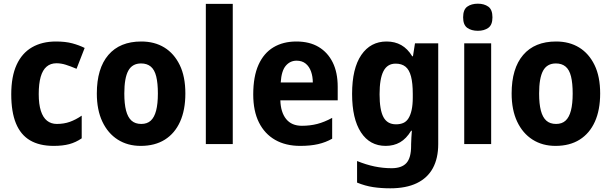

<svg xmlns="http://www.w3.org/2000/svg" viewBox="-20 -781 3314 1041"><path d="M271 10Q194 10 143 -20Q92 -50 66.5 -112Q41 -174 41 -270Q41 -366 70 -429.5Q99 -493 153.5 -524.5Q208 -556 283 -556Q335 -556 372 -546Q409 -536 439 -521L395 -408Q362 -422 336.5 -430Q311 -438 286 -438Q254 -438 232.5 -419.5Q211 -401 200.5 -364Q190 -327 190 -271Q190 -216 201.5 -180Q213 -144 235 -126.5Q257 -109 288 -109Q327 -109 359 -120.5Q391 -132 423 -154V-31Q391 -9 355.5 0.5Q320 10 271 10Z M985 -274Q985 -185 956.5 -121.5Q928 -58 874 -24Q820 10 743 10Q672 10 618.5 -24Q565 -58 535 -121.5Q505 -185 505 -274Q505 -410 567.5 -483Q630 -556 746 -556Q818 -556 871 -523.5Q924 -491 954.5 -428.5Q985 -366 985 -274ZM654 -274Q654 -218 663.5 -181.5Q673 -145 693 -127Q713 -109 746 -109Q778 -109 797.5 -127Q817 -145 826.5 -181.5Q836 -218 836 -274Q836 -330 827 -366.5Q818 -403 797.5 -420Q777 -437 745 -437Q697 -437 675.5 -397.5Q654 -358 654 -274Z M1242 0H1096V-760H1242Z M1587 -556Q1658 -556 1707.5 -526.5Q1757 -497 1784 -442.5Q1811 -388 1811 -310V-237H1500Q1502 -172 1531.5 -135.5Q1561 -99 1617 -99Q1661 -99 1700 -109Q1739 -119 1781 -142V-29Q1746 -9 1704.5 0.5Q1663 10 1608 10Q1529 10 1472 -22.5Q1415 -55 1384 -117Q1353 -179 1353 -269Q1353 -366 1381.5 -429.5Q1410 -493 1462.5 -524.5Q1515 -556 1587 -556ZM1588 -452Q1553 -452 1529.5 -424.5Q1506 -397 1502 -334H1676Q1676 -366 1666.5 -393Q1657 -420 1637.5 -436Q1618 -452 1588 -452Z M2076 -556Q2121 -556 2155.5 -536.5Q2190 -517 2215 -476H2219L2230 -546H2356V0Q2356 77 2327 130.5Q2298 184 2240 212Q2182 240 2096 240Q2046 240 2003 233.5Q1960 227 1916 209V92Q1965 112 2011 121.5Q2057 131 2103 131Q2158 131 2183.5 103Q2209 75 2209 10V1Q2209 -18 2210.5 -35.5Q2212 -53 2213 -72H2209Q2183 -29 2149 -9.5Q2115 10 2071 10Q1985 10 1937 -63.5Q1889 -137 1889 -272Q1889 -410 1939 -483Q1989 -556 2076 -556ZM2125 -436Q2080 -436 2059 -395Q2038 -354 2038 -270Q2038 -185 2059 -146Q2080 -107 2127 -107Q2150 -107 2167 -114.5Q2184 -122 2195 -140Q2206 -158 2212 -185.5Q2218 -213 2218 -253V-272Q2218 -330 2208.5 -366.5Q2199 -403 2178.5 -419.5Q2158 -436 2125 -436Z M2643 -546V0H2497V-546ZM2571 -761Q2605 -761 2627.5 -745Q2650 -729 2650 -687Q2650 -646 2627.5 -630Q2605 -614 2571 -614Q2536 -614 2513.5 -630Q2491 -646 2491 -687Q2491 -729 2513.5 -745Q2536 -761 2571 -761Z M3234 -274Q3234 -185 3205.5 -121.5Q3177 -58 3123 -24Q3069 10 2992 10Q2921 10 2867.5 -24Q2814 -58 2784 -121.5Q2754 -185 2754 -274Q2754 -410 2816.5 -483Q2879 -556 2995 -556Q3067 -556 3120 -523.5Q3173 -491 3203.5 -428.5Q3234 -366 3234 -274ZM2903 -274Q2903 -218 2912.5 -181.5Q2922 -145 2942 -127Q2962 -109 2995 -109Q3027 -109 3046.5 -127Q3066 -145 3075.5 -181.5Q3085 -218 3085 -274Q3085 -330 3076 -366.5Q3067 -403 3046.5 -420Q3026 -437 2994 -437Q2946 -437 2924.5 -397.5Q2903 -358 2903 -274Z"/></svg>

Font: Noto Sans Bengali SemiCondensed
Style: Bold
Weight: 700
Width: 4
Designer: Jelle Bosma - Monotype Design Team
Foundry: Monotype Imaging Inc.
Version: Version 2.003